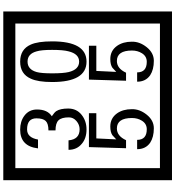

<svg xmlns="http://www.w3.org/2000/svg" viewBox="32 -1032 1090 1195"><g transform="rotate(-90 577.5 -435.0)"><path d="M1103 90H53V-960H1103ZM1028 15V-885H128V15ZM499 -556Q499 -504 460.5 -473Q422 -442 369 -442Q314 -442 280 -471Q242 -502 242 -554H301Q307 -485 370 -485Q398 -485 421 -504.5Q444 -524 444 -552Q444 -597 426 -616Q408 -635 363 -635V-679Q405 -679 421.5 -696Q438 -713 438 -754Q438 -812 369 -812Q318 -812 306 -744H251Q264 -855 368 -855Q419 -855 454 -829Q493 -800 493 -750Q493 -685 451 -658Q475 -642 483 -630Q499 -605 499 -556ZM917 -656Q917 -442 791 -442Q664 -442 664 -656Q664 -744 685 -789Q714 -855 791 -855Q868 -855 897 -789Q917 -745 917 -656ZM864 -656Q864 -723 855 -752Q840 -809 791 -809Q742 -809 726 -752Q718 -723 718 -656Q718 -587 726 -553Q742 -488 791 -488Q839 -488 855 -554Q864 -587 864 -656ZM495 -160Q496 -111 460.5 -67Q425 -23 376 -23Q321 -23 286 -46Q246 -74 246 -127H304Q304 -67 370 -67Q404 -67 423 -97Q440 -124 440 -159Q440 -253 375 -253Q328 -253 302 -196H252L259 -427H470V-381H313L307 -257Q320 -269 333 -281Q352 -294 387 -294Q439 -294 469 -252Q495 -215 495 -160ZM915 -160Q916 -111 880.5 -67Q845 -23 796 -23Q741 -23 706 -46Q666 -74 666 -127H724Q724 -67 790 -67Q824 -67 843 -97Q860 -124 860 -159Q860 -253 795 -253Q748 -253 722 -196H672L679 -427H890V-381H733L727 -257Q740 -269 753 -281Q772 -294 807 -294Q859 -294 889 -252Q915 -215 915 -160Z"/></g></svg>

Font: Unicode BMP Fallback SIL
Style: Regular
Weight: 400
Foundry: NRSI, SIL International
Version: Version 5.1 Based on Unicode 5.1